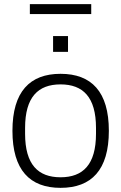

<svg xmlns="http://www.w3.org/2000/svg" viewBox="-20 -894 584 926"><path d="M124 -826H420V-874H124ZM236 -644H308V-720H236ZM272 12C421 12 505 -74 505 -263C505 -452 421 -538 272 -538C124 -538 40 -452 40 -263C40 -74 124 12 272 12ZM272 -39C164 -39 101 -100 101 -249V-277C101 -426 164 -487 272 -487C380 -487 443 -426 443 -277V-249C443 -100 380 -39 272 -39Z"/></svg>

Font: Archivo ExtraLight
Style: Regular
Weight: 200
Designer: Hector Gatti
Foundry: Omnibus-Type
Version: Version 2.001